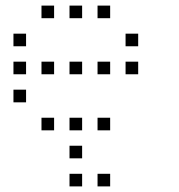

<svg xmlns="http://www.w3.org/2000/svg" viewBox="-20 -493 640 685"><path d="M129 -473Q128 -473 128 -473Q128 -473 128 -472V-429Q128 -428 128 -428Q128 -428 129 -428H172Q173 -428 173 -428Q173 -428 173 -429V-472Q173 -473 173 -473Q173 -473 172 -473ZM229 -473Q228 -473 228 -473Q228 -473 228 -472V-429Q228 -428 228 -428Q228 -428 229 -428H272Q273 -428 273 -428Q273 -428 273 -429V-472Q273 -473 273 -473Q273 -473 272 -473ZM329 -473Q328 -473 328 -473Q328 -473 328 -472V-429Q328 -428 328 -428Q328 -428 329 -428H372Q373 -428 373 -428Q373 -428 373 -429V-472Q373 -473 373 -473Q373 -473 372 -473ZM29 -373Q28 -373 28 -373Q28 -373 28 -372V-329Q28 -328 28 -328Q28 -328 29 -328H72Q73 -328 73 -328Q73 -328 73 -329V-372Q73 -373 73 -373Q73 -373 72 -373ZM429 -373Q428 -373 428 -373Q428 -373 428 -372V-329Q428 -328 428 -328Q428 -328 429 -328H472Q473 -328 473 -328Q473 -328 473 -329V-372Q473 -373 473 -373Q473 -373 472 -373ZM29 -273Q28 -273 28 -273Q28 -273 28 -272V-229Q28 -228 28 -228Q28 -228 29 -228H72Q73 -228 73 -228Q73 -228 73 -229V-272Q73 -273 73 -273Q73 -273 72 -273ZM129 -273Q128 -273 128 -273Q128 -273 128 -272V-229Q128 -228 128 -228Q128 -228 129 -228H172Q173 -228 173 -228Q173 -228 173 -229V-272Q173 -273 173 -273Q173 -273 172 -273ZM229 -273Q228 -273 228 -273Q228 -273 228 -272V-229Q228 -228 228 -228Q228 -228 229 -228H272Q273 -228 273 -228Q273 -228 273 -229V-272Q273 -273 273 -273Q273 -273 272 -273ZM329 -273Q328 -273 328 -273Q328 -273 328 -272V-229Q328 -228 328 -228Q328 -228 329 -228H372Q373 -228 373 -228Q373 -228 373 -229V-272Q373 -273 373 -273Q373 -273 372 -273ZM429 -273Q428 -273 428 -273Q428 -273 428 -272V-229Q428 -228 428 -228Q428 -228 429 -228H472Q473 -228 473 -228Q473 -228 473 -229V-272Q473 -273 473 -273Q473 -273 472 -273ZM29 -173Q28 -173 28 -173Q28 -173 28 -172V-129Q28 -128 28 -128Q28 -128 29 -128H72Q73 -128 73 -128Q73 -128 73 -129V-172Q73 -173 73 -173Q73 -173 72 -173ZM129 -73Q128 -73 128 -73Q128 -73 128 -72V-29Q128 -28 128 -28Q128 -28 129 -28H172Q173 -28 173 -28Q173 -28 173 -29V-72Q173 -73 173 -73Q173 -73 172 -73ZM229 -73Q228 -73 228 -73Q228 -73 228 -72V-29Q228 -28 228 -28Q228 -28 229 -28H272Q273 -28 273 -28Q273 -28 273 -29V-72Q273 -73 273 -73Q273 -73 272 -73ZM329 -73Q328 -73 328 -73Q328 -73 328 -72V-29Q328 -28 328 -28Q328 -28 329 -28H372Q373 -28 373 -28Q373 -28 373 -29V-72Q373 -73 373 -73Q373 -73 372 -73ZM229 27Q228 27 228 27Q228 27 228 28V71Q228 72 228 72Q228 72 229 72H272Q273 72 273 72Q273 72 273 71V28Q273 27 273 27Q273 27 272 27ZM229 127Q228 127 228 127Q228 127 228 128V171Q228 172 228 172Q228 172 229 172H272Q273 172 273 172Q273 172 273 171V128Q273 127 273 127Q273 127 272 127ZM329 127Q328 127 328 127Q328 127 328 128V171Q328 172 328 172Q328 172 329 172H372Q373 172 373 172Q373 172 373 171V128Q373 127 373 127Q373 127 372 127Z"/></svg>

Font: Doto Light
Style: Regular
Weight: 300
Monospace: yes
Version: Version 1.000